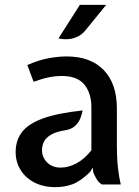

<svg xmlns="http://www.w3.org/2000/svg" viewBox="-20 -760 571 791"><path d="M209 11Q158 11 121 -8.5Q84 -28 64.2 -60.8Q44.5 -93.5 44.5 -133.5Q44.5 -181.5 70.5 -215.8Q96.5 -250 156.8 -272Q217 -294 320.5 -305Q318 -290 311 -272.5Q304 -255 289.2 -241.2Q274.5 -227.5 249.5 -223.5Q211 -217.5 190 -205Q169 -192.5 161 -176Q153 -159.5 153 -141.5Q153 -112.5 174 -91Q195 -69.5 229.5 -69.5Q262 -69.5 295.2 -87.2Q328.5 -105 356.5 -141V-318.5Q356.5 -375.5 327.8 -411.2Q299 -447 235 -447Q208.5 -447 181.5 -441.5Q154.5 -436 118.5 -423L92.5 -492Q140.5 -513 180.5 -520.2Q220.5 -527.5 254.5 -527.5Q353 -527.5 407.2 -471.5Q461.5 -415.5 461.5 -313V-158.5Q461.5 -107.5 466 -68.2Q470.5 -29 477.5 0H400Q386.5 -8 378.2 -21.8Q370 -35.5 364 -50.5L362.5 -69.5L351 -51.5Q311 -12.5 278.2 -0.8Q245.5 11 209 11ZM221 -602 309 -740H417.5L332 -635Q317 -616.5 297.5 -608Q278 -599.5 258 -598.5Q238 -597.5 221 -602Z"/></svg>

Font: Expletus Sans Medium
Style: Regular
Weight: 500
Version: Version 7.500